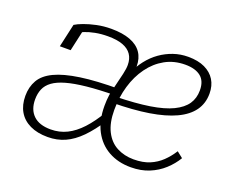

<svg xmlns="http://www.w3.org/2000/svg" viewBox="-95 -702 1046 869"><g transform="rotate(20 427.5 -267.5)"><path d="M304 -510Q271 -510 243 -504.5Q215 -499 194 -490.5Q173 -482 158 -471Q155 -476 157 -481Q159 -486 164.5 -490.5Q170 -495 177 -497.5Q184 -500 190 -501L166 -393H114L139 -505Q153 -514 178.5 -523.5Q204 -533 237 -540Q270 -547 307 -547Q361 -547 398 -533Q435 -519 453.5 -492Q472 -465 472 -426L470 -383L406 -291L426 -374Q429 -388 430.5 -398.5Q432 -409 432 -418Q432 -448 418 -468.5Q404 -489 376 -499.5Q348 -510 304 -510ZM202 12Q152 12 116.5 -5Q81 -22 62.5 -53.5Q44 -85 44 -129Q44 -172 63 -205Q82 -238 127 -259.5Q172 -281 247.5 -292Q323 -303 435 -303L427 -270Q347 -269 289.5 -263Q232 -257 193.5 -246Q155 -235 132.5 -218.5Q110 -202 100.5 -179.5Q91 -157 91 -129Q91 -80 119.5 -52.5Q148 -25 203 -25Q245 -25 280.5 -42.5Q316 -60 348.5 -95Q381 -130 413 -184L430 -150Q394 -94 358.5 -58Q323 -22 285 -5Q247 12 202 12ZM602 12Q541 12 494.5 -14Q448 -40 422 -89.5Q396 -139 396 -209Q396 -237 399.5 -261.5Q403 -286 410.5 -307.5Q418 -329 428.5 -348Q439 -367 452 -385Q468 -423 491.5 -453Q515 -483 544 -503.5Q573 -524 606.5 -535.5Q640 -547 677 -547Q725 -547 757.5 -531.5Q790 -516 807 -488.5Q824 -461 824 -423Q824 -376 799 -341Q774 -306 724 -282.5Q674 -259 599 -247Q524 -235 424 -234L429 -265Q524 -267 591 -277.5Q658 -288 699 -308Q740 -328 759 -356Q778 -384 778 -422Q778 -467 751.5 -488Q725 -509 677 -509Q623 -509 580 -485Q537 -461 506.5 -419Q476 -377 460 -322.5Q444 -268 444 -207Q444 -145 464.5 -104.5Q485 -64 521 -45Q557 -26 602 -26Q647 -26 679 -39.5Q711 -53 735 -76Q759 -99 778 -129L807 -106Q788 -74 758.5 -47Q729 -20 690 -4Q651 12 602 12Z"/></g></svg>

Font: Roboto Serif 20pt Thin
Style: Italic
Weight: 250
Italic angle: -10°
Version: Version 1.007